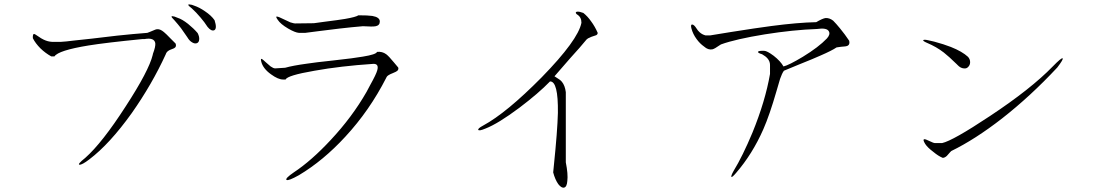

<svg xmlns="http://www.w3.org/2000/svg" viewBox="-20 -812 5040 876"><path d="M258.8 -621.1H216.8Q198.2 -622.1 179.7 -630.9Q168.9 -635.7 152.3 -647.5Q138.7 -657.2 134.8 -657.2Q128.9 -656.2 129.9 -637.7Q141.6 -614.3 165 -590.8Q187.5 -569.3 213.9 -554.7H228.5Q246.1 -582 383.8 -604.5Q461.9 -617.2 629.9 -633.8H639.6Q683.6 -641.6 688.5 -615.2Q690.4 -599.6 677.7 -566.4L676.8 -561.5Q659.2 -489.3 553.7 -327.1Q446.3 -160.2 369.1 -91.8Q331.1 -61.5 342.8 -60.5Q354.5 -59.6 387.7 -85Q480.5 -155.3 581.1 -295.9Q673.8 -427.7 736.3 -564.5Q739.3 -574.2 748 -580.1Q752.9 -584 764.6 -587.9Q776.4 -591.8 779.3 -595.7Q785.2 -601.6 781.2 -613.3L757.8 -636.7Q737.3 -658.2 727.5 -666Q710.9 -679.7 698.2 -678.7Q693.4 -678.7 688.5 -676.8Q684.6 -675.8 676.8 -671.9Q669.9 -668.9 665 -667Q658.2 -664.1 652.3 -662.1Q587.9 -657.2 514.6 -649.4Q471.7 -644.5 398.4 -635.7Q340.8 -628.9 317.4 -627Q279.3 -622.1 258.8 -621.1ZM791 -730.5 776.4 -736.3Q762.7 -740.2 762.7 -736.3Q761.7 -733.4 776.4 -718.8Q792 -701.2 805.7 -683.6Q813.5 -672.9 826.2 -654.3L835 -641.6Q844.7 -625 857.4 -618.2Q869.1 -611.3 878.9 -615.2Q887.7 -619.1 888.7 -630.9Q890.6 -643.6 881.8 -661.1Q863.3 -682.6 837.9 -703.1Q810.5 -724.6 791 -730.5ZM866.2 -786.1 855.5 -790Q838.9 -793.9 838.9 -790Q838.9 -786.1 855.5 -773.4Q875 -755.9 895.5 -731.4Q913.1 -710.9 926.8 -689.5Q943.4 -668.9 957 -673.8Q971.7 -680.7 959 -719.7Q944.3 -741.2 915 -760.7Q889.6 -778.3 866.2 -786.1Z M1412.1 -706.1 1331.1 -705.1Q1322.3 -704.1 1304.7 -710Q1294.9 -713.9 1273.4 -724.6Q1250 -736.3 1244.1 -736.3Q1235.4 -738.3 1247.1 -721.7Q1259.8 -702.1 1294.9 -681.6Q1327.1 -663.1 1343.8 -662.1H1373L1433.6 -669.9Q1494.1 -677.7 1528.3 -681.6Q1587.9 -688.5 1635.7 -692.4Q1680.7 -689.5 1694.3 -692.4Q1712.9 -696.3 1712.9 -713.9Q1712.9 -733.4 1678.7 -739.3Q1659.2 -742.2 1615.2 -742.2Q1604.5 -734.4 1553.7 -725.6Q1524.4 -720.7 1461.9 -712.9ZM1281.2 -502.9 1235.4 -500Q1227.5 -500 1214.8 -508.8Q1208 -514.6 1193.4 -527.3Q1178.7 -541 1174.8 -543Q1168 -545.9 1171.9 -531.2Q1179.7 -499 1216.8 -472.7Q1249 -449.2 1271.5 -449.2H1283.2Q1290 -467.8 1415 -489.3Q1534.2 -510.7 1681.6 -520.5Q1710 -522.5 1701.2 -491.2Q1696.3 -472.7 1668.9 -423.8L1652.3 -392.6Q1586.9 -278.3 1489.3 -173.8Q1401.4 -79.1 1320.3 -25.4Q1280.3 2 1287.1 8.8Q1294.9 14.6 1343.8 -12.7Q1455.1 -79.1 1555.7 -188.5Q1666 -307.6 1742.2 -457Q1745.1 -464.8 1753.9 -469.7Q1759.8 -473.6 1772.5 -478.5Q1787.1 -484.4 1792 -488.3Q1799.8 -495.1 1796.9 -503.9L1776.4 -528.3Q1753.9 -555.7 1742.2 -564.5Q1723.6 -578.1 1700.2 -575.2Q1696.3 -563.5 1635.7 -553.7Q1598.6 -546.9 1500 -536.1Q1417 -527.3 1379.9 -521.5Q1315.4 -512.7 1281.2 -502.9Z M2561.5 -71.3V-391.6Q2557.6 -421.9 2543.9 -438.5Q2536.1 -448.2 2520.5 -457L2509.8 -463.9L2582 -546.9Q2611.3 -580.1 2624 -593.8Q2645.5 -618.2 2656.2 -631.8Q2662.1 -637.7 2670.9 -640.6Q2675.8 -643.6 2685.5 -646.5Q2696.3 -649.4 2700.2 -651.4Q2707 -655.3 2707 -662.1Q2694.3 -691.4 2676.8 -714.8Q2661.1 -737.3 2641.6 -752.9Q2624 -759.8 2613.3 -758.8Q2601.6 -756.8 2611.3 -747.1Q2623 -740.2 2627.9 -730.5Q2632.8 -721.7 2632.8 -708Q2617.2 -628.9 2451.2 -459Q2291 -296.9 2184.6 -239.3Q2159.2 -225.6 2162.1 -219.7Q2165 -212.9 2195.3 -225.6Q2252.9 -248 2349.6 -320.3Q2437.5 -386.7 2489.3 -440.4Q2527.3 -442.4 2525.4 -296.9Q2523.4 -215.8 2506.8 -54.7L2503.9 -25.4Q2512.7 7.8 2527.3 28.3Q2542 46.9 2553.7 43.9Q2566.4 41 2568.4 13.7Q2572.3 -17.6 2561.5 -71.3Z M3219.7 -650.4H3199.2Q3183.6 -654.3 3171.9 -665Q3164.1 -671.9 3158.2 -681.6Q3146.5 -700.2 3137.7 -700.2Q3129.9 -700.2 3134.8 -681.6Q3141.6 -656.2 3158.2 -633.8Q3172.9 -613.3 3192.4 -599.6Q3210.9 -583 3230.5 -586.9Q3241.2 -589.8 3261.7 -604.5L3269.5 -609.4Q3336.9 -633.8 3469.7 -655.3Q3598.6 -675.8 3707 -679.7Q3752.9 -686.5 3761.7 -668.9Q3769.5 -655.3 3752.9 -636.7Q3714.8 -596.7 3642.6 -552.7Q3579.1 -514.6 3554.7 -508.8Q3541 -533.2 3509.8 -557.6Q3479.5 -580.1 3466.8 -580.1Q3439.5 -581.1 3438.5 -575.2Q3437.5 -570.3 3457 -564.5Q3472.7 -555.7 3481.4 -545.9Q3493.2 -532.2 3493.2 -515.6V-474.6Q3471.7 -350.6 3413.1 -207Q3368.2 -99.6 3327.1 -32.2Q3313.5 -7.8 3317.4 -4.9Q3320.3 -2 3337.9 -22.5Q3413.1 -109.4 3462.9 -222.7Q3491.2 -287.1 3522.5 -395.5Q3534.2 -435.5 3539.1 -452.1Q3547.9 -477.5 3556.6 -489.3L3625 -517.6Q3693.4 -544.9 3723.6 -558.6Q3775.4 -581.1 3796.9 -595.7L3817.4 -598.6Q3840.8 -599.6 3847.7 -603.5Q3858.4 -609.4 3854.5 -626Q3835 -655.3 3812.5 -682.6Q3794.9 -704.1 3781.2 -717.8Q3763.7 -731.4 3745.1 -729.5Q3730.5 -726.6 3704.1 -710.9Q3618.2 -709 3500 -693.4Q3432.6 -684.6 3315.4 -666Z M4242.2 -622.1 4216.8 -627.9Q4196.3 -632.8 4192.4 -628.9Q4189.5 -625 4210 -616.2Q4252 -598.6 4286.1 -572.3Q4307.6 -555.7 4345.7 -518.6L4348.6 -515.6Q4362.3 -501 4377 -500Q4389.6 -498 4397.5 -506.8Q4406.2 -515.6 4406.2 -528.3Q4406.2 -542 4396.5 -552.7Q4370.1 -577.1 4318.4 -597.7Q4286.1 -610.4 4242.2 -622.1ZM4278.3 -159.2H4250Q4246.1 -158.2 4237.3 -161.1Q4232.4 -163.1 4221.7 -168Q4202.1 -177.7 4197.3 -176.8Q4188.5 -175.8 4201.2 -155.3Q4211.9 -138.7 4238.3 -119.1Q4261.7 -99.6 4281.2 -91.8Q4290 -91.8 4299.8 -100.6Q4304.7 -105.5 4315.4 -118.2L4320.3 -123Q4428.7 -175.8 4551.8 -271.5Q4681.6 -373 4803.7 -503.9Q4833 -542 4828.1 -545.9Q4823.2 -549.8 4783.2 -508.8Q4683.6 -406.2 4496.1 -282.2Q4327.1 -169.9 4278.3 -159.2Z"/></svg>

Font: BatangChe
Style: Regular
Weight: 400
Monospace: yes
Version: Version 2.21